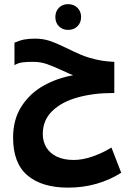

<svg xmlns="http://www.w3.org/2000/svg" viewBox="-20 -880 640 902"><path d="M41.5 -233.5Q41.5 -320 81.8 -381.5Q122 -443 185.8 -478.2Q249.5 -513.5 323.5 -526.5Q307.5 -532.5 273.5 -548.5Q230.5 -568.5 200.2 -579Q170 -589.5 136 -589.5Q103 -589.5 84 -586.8Q65 -584 48 -574V-679.5Q73 -690.5 94.5 -694.5Q116 -698.5 144.5 -698.5Q183.5 -698.5 215.8 -687.2Q248 -676 296 -652.5Q332.5 -634.5 361 -622.5Q389.5 -610.5 426.5 -601.5Q463.5 -592.5 507 -590L517 -589.5V-443H510Q419 -443 344.5 -422.2Q270 -401.5 225.5 -358.5Q181 -315.5 181 -251Q181 -215.5 197.5 -187.8Q214 -160 246.8 -144.2Q279.5 -128.5 326.5 -128.5Q367.5 -128.5 415.2 -145Q463 -161.5 503.5 -187L549.5 -68.5Q496 -34.5 433 -16.5Q370 1.5 300 1.5Q177 1.5 109.2 -55.8Q41.5 -113 41.5 -233.5ZM240 -800Q240 -826.5 256.8 -843.5Q273.5 -860.5 300 -860.5Q326.5 -860.5 343.8 -843.5Q361 -826.5 361 -800Q361 -773.5 343.8 -756.5Q326.5 -739.5 300 -739.5Q273.5 -739.5 256.8 -756.5Q240 -773.5 240 -800Z"/></svg>

Font: JuliaMono
Style: Bold Italic
Weight: 700
Italic angle: -9°
Monospace: yes
Designer: cormullion
Foundry: corm
Version: Version 0.057; ttfautohint (v1.8.4)